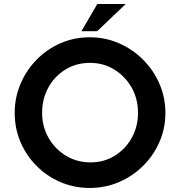

<svg xmlns="http://www.w3.org/2000/svg" viewBox="-20 -925 893 953"><path d="M53 -365Q53 -441 82 -509Q111 -577 162 -629Q213 -681 280.5 -710.5Q348 -740 426 -740Q502 -740 570 -710.5Q638 -681 690 -629Q742 -577 771.5 -509Q801 -441 801 -365Q801 -288 771.5 -220.5Q742 -153 690 -101.5Q638 -50 570 -21Q502 8 426 8Q348 8 280.5 -21Q213 -50 162 -101Q111 -152 82 -219.5Q53 -287 53 -365ZM189 -365Q189 -297 221 -241Q253 -185 307.5 -152Q362 -119 430 -119Q496 -119 549.5 -152Q603 -185 634 -241Q665 -297 665 -365Q665 -435 633 -491Q601 -547 547 -580Q493 -613 427 -613Q359 -613 305 -580Q251 -547 220 -490.5Q189 -434 189 -365ZM604 -905 462 -770H384L463 -905Z"/></svg>

Font: Reem Kufi SemiBold
Style: Regular
Weight: 600
Designer: Khaled Hosny
Version: Version 1.001